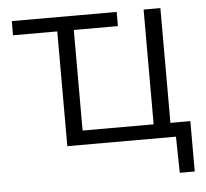

<svg xmlns="http://www.w3.org/2000/svg" viewBox="-48 -547 787 735"><g transform="rotate(-5 345.5 -179.0)"><path d="M613.5 139 611 0H193.5V-441H23.5V-495.5H426.5V-441H257V-54.5H530V-495.5H594.5V-54.5H671V139Z"/></g></svg>

Font: Commissioner Light
Style: Regular
Weight: 300
Designer: Kostas Bartsokas
Foundry: Kostas Bartsokas
Version: Version 1.000; ttfautohint (v1.8.3)